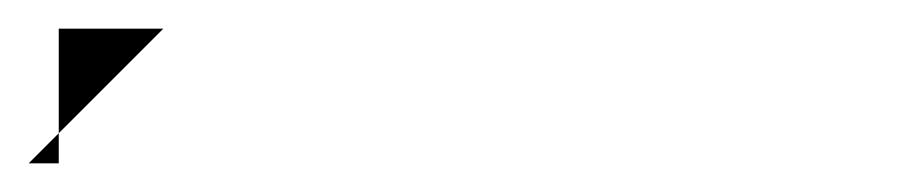

<svg xmlns="http://www.w3.org/2000/svg" viewBox="-20 -114 633 134"><path d="M0 0H21V-94H94Z"/></svg>

Font: MewTooHand
Style: ReversedIta
Weight: 400
Designer: Mew Too, Robert Jablonski
Version: Version 0.77